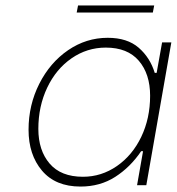

<svg xmlns="http://www.w3.org/2000/svg" viewBox="-20 -681 650 706"><path d="M85 -204Q85 -295 124.5 -373Q164 -451 230.5 -496.5Q297 -542 376 -542Q448 -542 490 -505.5Q532 -469 549 -413H556L576 -525H610L518 0H484L506 -125H499Q459 -66 403.5 -30.5Q348 5 276 5Q184 5 134.5 -53.5Q85 -112 85 -204ZM532 -329Q532 -409 490.5 -457.5Q449 -506 369 -506Q300 -506 243 -466.5Q186 -427 153.5 -358.5Q121 -290 121 -207Q121 -128 162.5 -79.5Q204 -31 285 -31Q353 -31 410 -70.5Q467 -110 499.5 -178Q532 -246 532 -329ZM267 -661H547L542 -635H262Z"/></svg>

Font: Be Vietnam Thin
Style: Italic
Weight: 250
Italic angle: -9°
Designer: Gabriel Lam
Foundry: TypeRant
Version: Version 3.000